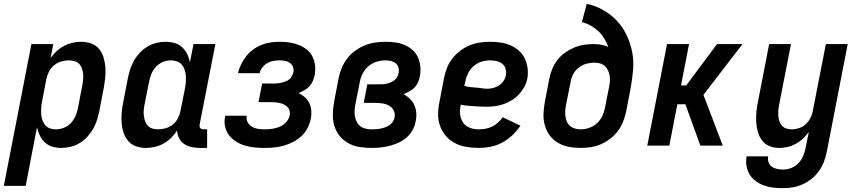

<svg xmlns="http://www.w3.org/2000/svg" viewBox="-54 -760 4474 1002"><path d="M-34 210 110 -530H224L210 -457Q224 -477 242 -493.5Q260 -510 281 -521Q302 -532 324.5 -537Q347 -542 369 -542Q397 -542 422 -533Q447 -524 463 -504.5Q479 -485 486.5 -460Q494 -435 496 -408Q498 -381 495 -353.5Q492 -326 487 -299L464 -179Q459 -155 451.5 -131.5Q444 -108 431 -86Q418 -64 400.5 -45Q383 -26 361 -13Q339 0 314.5 6Q290 12 267 12Q242 12 219.5 5.5Q197 -1 180.5 -16.5Q164 -32 154 -52.5Q144 -73 139 -96L80 210ZM238 -85Q259 -85 280.5 -93.5Q302 -102 317 -119Q332 -136 340.5 -156Q349 -176 353 -197L376 -317Q379 -332 380 -347Q381 -362 379.5 -376.5Q378 -391 373 -404.5Q368 -418 358.5 -427.5Q349 -437 334.5 -441Q320 -445 305 -445Q285 -445 265 -439Q245 -433 228.5 -419.5Q212 -406 202 -387Q192 -368 188 -348L165 -228Q162 -212 161 -195.5Q160 -179 161 -163Q162 -147 167.5 -132.5Q173 -118 182.5 -106.5Q192 -95 207 -90Q222 -85 238 -85Z M707 12Q679 12 654.5 3Q630 -6 614 -25.5Q598 -45 590 -70Q582 -95 580.5 -122Q579 -149 581.5 -176.5Q584 -204 590 -231L613 -351Q618 -375 625.5 -398.5Q633 -422 645.5 -444Q658 -466 676 -485Q694 -504 716 -517Q738 -530 762 -536Q786 -542 809 -542Q834 -542 857 -535.5Q880 -529 896.5 -513.5Q913 -498 923 -477.5Q933 -457 937 -434L956 -530H1070L988 -111Q987 -106 987.5 -101Q988 -96 991 -92Q994 -88 999 -86.5Q1004 -85 1009 -85H1027V12H990Q967 12 946 7.5Q925 3 908 -8Q891 -19 881 -38Q871 -57 870 -79Q857 -58 838.5 -40Q820 -22 799 -10.5Q778 1 754 6.5Q730 12 707 12ZM771 -85Q791 -85 811.5 -91Q832 -97 848.5 -110.5Q865 -124 874.5 -143Q884 -162 888 -182L912 -302Q915 -318 916 -334.5Q917 -351 915.5 -367Q914 -383 909 -397.5Q904 -412 894 -423.5Q884 -435 869 -440Q854 -445 838 -445Q817 -445 796 -436.5Q775 -428 759.5 -411Q744 -394 736 -374Q728 -354 724 -333L700 -213Q697 -198 696 -183Q695 -168 697 -153.5Q699 -139 704 -125.5Q709 -112 718.5 -102.5Q728 -93 742 -89Q756 -85 771 -85Z M1329 12Q1302 12 1275 9.5Q1248 7 1223.5 -0.5Q1199 -8 1177.5 -21.5Q1156 -35 1141 -54.5Q1126 -74 1120.5 -100Q1115 -126 1121 -153V-156H1234V-155Q1230 -137 1238.5 -122Q1247 -107 1261.5 -98.5Q1276 -90 1293.5 -87.5Q1311 -85 1329 -85Q1348 -85 1368 -88Q1388 -91 1406.5 -99Q1425 -107 1439.5 -123Q1454 -139 1458 -158Q1460 -171 1457 -182.5Q1454 -194 1446 -202Q1438 -210 1427.5 -215Q1417 -220 1405 -222.5Q1393 -225 1380.5 -226Q1368 -227 1356 -227H1295L1314 -324H1375Q1385 -324 1395 -325Q1405 -326 1415.5 -328.5Q1426 -331 1436.5 -335Q1447 -339 1455.5 -346Q1464 -353 1469.5 -363Q1475 -373 1477 -383Q1480 -398 1475 -411Q1470 -424 1458.5 -432Q1447 -440 1433 -442.5Q1419 -445 1404 -445Q1388 -445 1372 -442Q1356 -439 1341 -430.5Q1326 -422 1315 -408Q1304 -394 1301 -378H1188Q1193 -401 1204 -423.5Q1215 -446 1230.5 -466Q1246 -486 1266.5 -501Q1287 -516 1310.5 -525.5Q1334 -535 1357.5 -538.5Q1381 -542 1404 -542Q1430 -542 1455.5 -538.5Q1481 -535 1504 -526Q1527 -517 1546 -502Q1565 -487 1576 -466Q1587 -445 1590 -419.5Q1593 -394 1588 -367Q1585 -352 1578.5 -337Q1572 -322 1561 -310Q1550 -298 1535 -289.5Q1520 -281 1505 -274Q1523 -265 1537.5 -252Q1552 -239 1560.5 -221.5Q1569 -204 1570.5 -182.5Q1572 -161 1568 -140Q1563 -116 1551 -92Q1539 -68 1519.5 -50Q1500 -32 1476 -19.5Q1452 -7 1427.5 0Q1403 7 1378 9.5Q1353 12 1329 12Z M1886 12Q1853 12 1821.5 7Q1790 2 1763.5 -13Q1737 -28 1718 -51.5Q1699 -75 1690.5 -104.5Q1682 -134 1683 -166.5Q1684 -199 1690 -231L1713 -351Q1718 -378 1729 -404.5Q1740 -431 1757.5 -454Q1775 -477 1799.5 -495Q1824 -513 1850.5 -523.5Q1877 -534 1904 -538Q1931 -542 1958 -542Q1984 -542 2009.5 -538.5Q2035 -535 2058 -525Q2081 -515 2099 -499Q2117 -483 2127 -461Q2137 -439 2139.5 -413.5Q2142 -388 2137 -361Q2134 -346 2127.5 -330.5Q2121 -315 2109 -303Q2097 -291 2082.5 -283Q2068 -275 2052 -269Q2070 -259 2085 -244.5Q2100 -230 2108.5 -211Q2117 -192 2118.5 -170Q2120 -148 2115 -126Q2111 -103 2099 -81Q2087 -59 2068 -42.5Q2049 -26 2026 -15.5Q2003 -5 1979.5 1Q1956 7 1932.5 9.5Q1909 12 1886 12ZM1888 -85Q1899 -85 1911 -86Q1923 -87 1934.5 -89.5Q1946 -92 1957 -96Q1968 -100 1978.5 -107Q1989 -114 1996 -124.5Q2003 -135 2005 -146Q2009 -166 2001 -182.5Q1993 -199 1977.5 -208Q1962 -217 1943 -220Q1924 -223 1905 -223H1844L1863 -320H1924Q1934 -320 1944 -320.5Q1954 -321 1964.5 -323.5Q1975 -326 1985.5 -330.5Q1996 -335 2004.5 -341.5Q2013 -348 2018.5 -358Q2024 -368 2026 -378Q2029 -393 2025.5 -407Q2022 -421 2011.5 -429.5Q2001 -438 1986.5 -441.5Q1972 -445 1957 -445Q1935 -445 1912 -438Q1889 -431 1870 -415.5Q1851 -400 1839.5 -377.5Q1828 -355 1824 -333L1800 -213Q1797 -197 1796.5 -180.5Q1796 -164 1799 -149Q1802 -134 1809.5 -121Q1817 -108 1829 -99.5Q1841 -91 1856 -88Q1871 -85 1888 -85Z M2444 12Q2411 12 2379.5 6.5Q2348 1 2320.5 -13Q2293 -27 2273 -50.5Q2253 -74 2242.5 -103Q2232 -132 2232.5 -165Q2233 -198 2240 -231L2263 -351Q2268 -378 2278 -404Q2288 -430 2305.5 -453Q2323 -476 2346.5 -494Q2370 -512 2396.5 -523Q2423 -534 2449.5 -538Q2476 -542 2503 -542Q2531 -542 2558.5 -538Q2586 -534 2610 -523.5Q2634 -513 2653.5 -496Q2673 -479 2684 -456Q2695 -433 2699 -406Q2703 -379 2698 -350Q2694 -328 2682.5 -307Q2671 -286 2654.5 -268Q2638 -250 2617 -237Q2596 -224 2574 -216.5Q2552 -209 2529.5 -206Q2507 -203 2485 -203Q2468 -203 2451.5 -204Q2435 -205 2417.5 -206Q2400 -207 2383.5 -208.5Q2367 -210 2350 -214V-213Q2347 -196 2346.5 -179.5Q2346 -163 2350 -148Q2354 -133 2362.5 -120.5Q2371 -108 2384 -100Q2397 -92 2412.5 -88.5Q2428 -85 2444 -85Q2461 -85 2479 -88Q2497 -91 2513.5 -99Q2530 -107 2544 -119.5Q2558 -132 2570 -148L2662 -104Q2644 -77 2619.5 -54Q2595 -31 2566 -15.5Q2537 0 2505.5 6Q2474 12 2444 12ZM2490 -297Q2505 -297 2520.5 -301Q2536 -305 2550 -314Q2564 -323 2573.5 -337Q2583 -351 2586 -366Q2589 -384 2584.5 -400.5Q2580 -417 2567.5 -427Q2555 -437 2538 -441Q2521 -445 2503 -445Q2481 -445 2458.5 -438Q2436 -431 2417.5 -415Q2399 -399 2388.5 -377Q2378 -355 2374 -333L2369 -312Q2384 -307 2399 -305.5Q2414 -304 2429.5 -303Q2445 -302 2459.5 -299.5Q2474 -297 2490 -297Z M2975 12Q2943 12 2913 6Q2883 0 2857.5 -15Q2832 -30 2814.5 -54Q2797 -78 2789 -107Q2781 -136 2782.5 -168Q2784 -200 2790 -231L2813 -351Q2818 -376 2828.5 -401Q2839 -426 2855.5 -447.5Q2872 -469 2894.5 -485Q2917 -501 2942 -511.5Q2967 -522 2992.5 -526Q3018 -530 3043 -530Q3064 -530 3084 -526.5Q3104 -523 3121 -515Q3112 -538 3099.5 -559Q3087 -580 3069 -597Q3051 -614 3029.5 -626Q3008 -638 2983 -645L3008 -740Q3054 -730 3094 -707.5Q3134 -685 3164.5 -652.5Q3195 -620 3215 -579Q3235 -538 3244.5 -492Q3254 -446 3250 -397Q3246 -348 3237 -299L3214 -179Q3208 -152 3198 -126Q3188 -100 3171 -77Q3154 -54 3130.5 -36Q3107 -18 3081.5 -7Q3056 4 3029 8Q3002 12 2975 12ZM2977 -85Q2998 -85 3020.5 -92.5Q3043 -100 3061 -116.5Q3079 -133 3089 -154Q3099 -175 3103 -197L3125 -308Q3128 -323 3129 -338.5Q3130 -354 3127 -368.5Q3124 -383 3117.5 -395.5Q3111 -408 3100.5 -417Q3090 -426 3075.5 -429.5Q3061 -433 3046 -433Q3025 -433 3004.5 -427Q2984 -421 2966 -407Q2948 -393 2937.5 -373Q2927 -353 2924 -333L2900 -213Q2897 -198 2896 -182.5Q2895 -167 2897 -152Q2899 -137 2905 -124Q2911 -111 2922 -102Q2933 -93 2947 -89Q2961 -85 2977 -85Z M3324 0 3427 -530H3542L3500 -314H3527L3688 -530H3821L3617 -265L3718 0H3601L3523 -216H3481L3439 0Z M4032 222Q4006 222 3980.5 219Q3955 216 3932 207.5Q3909 199 3890 185Q3871 171 3858.5 151Q3846 131 3842 106.5Q3838 82 3842 56H3955Q3952 72 3957 86.5Q3962 101 3973.5 109.5Q3985 118 4000.5 121.5Q4016 125 4032 125Q4053 125 4074.5 117Q4096 109 4112 92.5Q4128 76 4137 55Q4146 34 4150 13L4167 -71Q4153 -52 4136 -36Q4119 -20 4098.5 -9Q4078 2 4056.5 7Q4035 12 4013 12Q3986 12 3962 2.5Q3938 -7 3923 -27Q3908 -47 3901 -72Q3894 -97 3892.5 -123.5Q3891 -150 3893.5 -177Q3896 -204 3902 -231L3960 -530H4074L4012 -213Q4009 -198 4008 -183.5Q4007 -169 4008 -154.5Q4009 -140 4013.5 -127Q4018 -114 4027 -104Q4036 -94 4049.5 -89.5Q4063 -85 4078 -85Q4097 -85 4116.5 -91.5Q4136 -98 4151 -112Q4166 -126 4175.5 -144.5Q4185 -163 4188 -182L4256 -530H4370L4261 31Q4256 57 4246.5 82.5Q4237 108 4221 131Q4205 154 4183 172Q4161 190 4135.5 201.5Q4110 213 4084 217.5Q4058 222 4032 222Z"/></svg>

Font: Lode Term
Style: Bold Italic
Weight: 700
Italic angle: -11°
Monospace: yes
Designer: Belleve Invis
Foundry: Belleve Invis
Version: Version 29.2.0